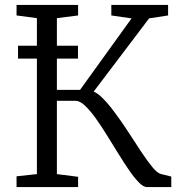

<svg xmlns="http://www.w3.org/2000/svg" viewBox="-20 -763 731 783"><path d="M47.5 0V-44L130.5 -53V-689L47.5 -700V-743H298.5V-700L212 -689V-396.5H306.5L516.5 -688L434 -700V-743H665.5V-700L588 -688L362 -389.5Q376 -383.5 390 -370.8Q404 -358 419 -340.8Q434 -323.5 449.5 -302Q477 -265.5 504 -223.5Q531 -181.5 555.8 -144.2Q580.5 -107 601 -82Q621.5 -57 636 -53.5L678.5 -43V0H579.5Q565 0 546.5 -18.8Q528 -37.5 506.8 -68.2Q485.5 -99 462.8 -136.2Q440 -173.5 417 -210Q394 -247.5 370.8 -280Q347.5 -312.5 326.5 -332.2Q305.5 -352 288 -352H212V-53L298.5 -42V0ZM298 -576.5V-524H53.5V-576.5Z"/></svg>

Font: Merriweather 20pt Light
Style: Regular
Weight: 300
Version: Version 2.100